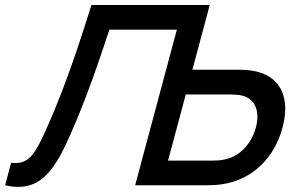

<svg xmlns="http://www.w3.org/2000/svg" viewBox="-106 -740 1222 767"><path d="M902.5 -457.5C884.8 -460.5 861.6 -461.5 848.6 -461.5H662.6L731.8 -720H259.3C217.3 -585.5 156.4 -397.5 84.3 -236.5C34.1 -120.7 8.8 -88.7 -45.7 -88.7C-50.7 -88.7 -56 -89 -61.6 -89.5L-85.6 0C-66.7 4.5 -49.3 6.6 -33.1 6.6C68 6.6 119 -77.1 171.4 -194C242.4 -352.5 295.3 -514.5 331 -621.5H600.5L433.9 0H724.9C738.9 0 761.7 -1 781 -4C907 -22.5 991.5 -114 1022.7 -230.5C1029.8 -257 1033.4 -282.2 1033.4 -305.5C1033.4 -385.1 991.4 -442.8 902.5 -457.5ZM793.7 -103.5C778.1 -99.5 760.3 -98.5 747.3 -98.5H565.3L636.1 -362.5H818.1C831.1 -362.5 848.3 -361.5 861.9 -358C906 -346.7 922.2 -312.1 922.2 -273.6C922.2 -259.4 920 -244.8 916.2 -230.5C902 -177.5 862.2 -118.5 793.7 -103.5Z"/></svg>

Font: Manrope
Style: SemiBoldItalic
Weight: 600
Italic angle: -15°
Designer: Mikhail Sharanda
Foundry: Mikhail Sharanda
Version: Version 4.502;hotconv 1.0.109;makeotfexe 2.5.65596